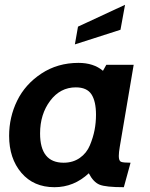

<svg xmlns="http://www.w3.org/2000/svg" viewBox="-20 -770 624 800"><path d="M537 -500 479 -158Q475 -135 475 -120Q475 -100 484 -96Q493 -92 524 -92L496 10Q421 10 395 -0.5Q369 -11 350 -48Q288 10 207 10Q120 10 69 -50Q18 -110 18 -204Q18 -282 51.5 -350.5Q85 -419 152.5 -463.5Q220 -508 307 -508Q370 -508 409 -475L423 -500ZM296 -406Q231 -406 189 -350Q147 -294 147 -214Q147 -92 245 -92Q284 -92 312.5 -112Q341 -132 354.5 -164.5Q368 -197 374 -228Q380 -259 380 -292Q380 -348 361 -377Q342 -406 296 -406ZM482 -646 292 -585 305 -659 501 -750Z"/></svg>

Font: Cabin
Style: Bold Italic
Weight: 700
Designer: Pablo Impallari
Foundry: Pablo Impallari. www.impallari.com Igino Marini. www.ikern.com
Version: Version 1.005